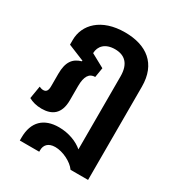

<svg xmlns="http://www.w3.org/2000/svg" viewBox="-172 -641 882 950"><g transform="rotate(30 268.5 -166.0)"><path d="M82 196H193V187C193 159 210 136 251 136C293 136 348 162 372 196H472V-337C472 -467 390 -528 266 -528C131 -528 60 -453 60 -366V-339L153 -301L152 -297C106 -284 82 -253 82 -185V-114C82 -90 75 -78 57 -78C49 -78 41 -81 34 -84L22 -12C42 -1 66 6 96 6C154 6 197 -21 197 -101V-181C197 -238 215 -263 248 -263L257 -318L180 -360C181 -400 209 -431 265 -431C321 -431 355 -399 355 -328V89C324 62 274 42 218 42C133 42 82 88 82 180Z"/></g></svg>

Font: Noto Sans Thai UI Cond SemBd
Style: Regular
Weight: 600
Width: 3
Designer: Monotype Design Team
Foundry: Monotype Imaging Inc.
Version: Version 2.000